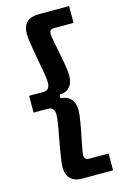

<svg xmlns="http://www.w3.org/2000/svg" viewBox="-139 -875 680 1059"><g transform="rotate(-15 201.0 -345.0)"><path d="M104 35Q104 13 111.5 -31.5Q119 -76 127 -121Q129 -129 138 -179.5Q147 -230 147 -252Q147 -297 110 -297H28V-393H110Q147 -393 147 -438Q147 -460 138 -510.5Q129 -561 127 -569Q119 -614 111.5 -658.5Q104 -703 104 -725Q104 -769 127 -791.5Q150 -814 193 -814H369V-718H258Q231 -718 231 -692Q231 -680 238 -644Q245 -608 247 -597Q256 -555 263.5 -511Q271 -467 271 -445Q271 -403 251 -380Q231 -357 192 -355V-335Q231 -333 251 -310Q271 -287 271 -245Q271 -223 263.5 -179Q256 -135 247 -93Q245 -82 238 -46Q231 -10 231 2Q231 28 258 28H369V124H193Q150 124 127 101.5Q104 79 104 35Z"/></g></svg>

Font: Mozilla Text BETA
Style: Bold
Weight: 700
Designer: Studio DRAMA
Foundry: Studio DRAMA
Version: Version 0.100